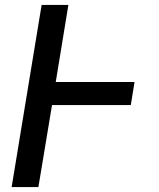

<svg xmlns="http://www.w3.org/2000/svg" viewBox="-20 -755 640 775"><path d="M27 0 148 -735H256L205 -424H523L508 -331H190L135 0Z"/></svg>

Font: Iosevka Aile Semibold Oblique
Style: Regular
Weight: 600
Italic angle: -9°
Designer: Belleve Invis
Foundry: Belleve Invis
Version: Version 31.1.0; ttfautohint (v1.8.4)